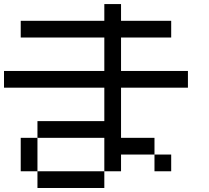

<svg xmlns="http://www.w3.org/2000/svg" viewBox="-20 -937 1040 957"><path d="M0 -500V-583.3H500V-750H83.3V-833.3H500V-916.7H583.3V-833.3H833.3V-750H583.3V-583.3H916.7V-500H583.3V-250H750V-166.7H583.3V-83.3H500V-250H166.7V-333.3H500V-500ZM750 -166.7H833.3V-83.3H750ZM166.7 -83.3H83.3V-250H166.7ZM166.7 0V-83.3H500V0Z"/></svg>

Font: Galmuri11 Regular
Style: Regular
Weight: 400
Designer: Minseo Lee (Quiple)
Version: Version 2.356;hotconv 1.1.0;makeotfexe 2.6.0 DEVELOPMENT